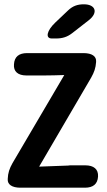

<svg xmlns="http://www.w3.org/2000/svg" viewBox="-20 -835 499 893"><path d="M45 -536C42 -503 63 -484 103 -484H183C213 -484 247 -485 279 -486L38 -76C24 -51 17 -31 16 -3V-2C14 23 36 38 75 38H375C413 38 434 21 436 -14C438 -48 416 -66 377 -66H291C325 -66 310 -65 162 -60L404 -474C418 -499 425 -518 427 -547V-548C429 -573 408 -588 368 -588H106C68 -588 47 -571 45 -536ZM221 -656H241C270 -656 293 -663 316 -681L393 -741C438 -776 425 -815 370 -815C340 -815 318 -807 296 -786L237 -730C197 -692 190 -656 221 -656Z"/></svg>

Font: 寒蝉团圆体 Round
Style: Regular
Weight: 500
Designer: 寒蝉字型
Version: Version 2.700;Glyphs 3.1.1 (3135)